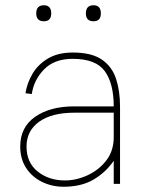

<svg xmlns="http://www.w3.org/2000/svg" viewBox="-20 -700 577 731"><path d="M118 -649Q118 -680 147 -680Q175 -680 175 -649Q175 -619 147 -619Q118 -619 118 -649ZM307 -649Q307 -680 336 -680Q364 -680 364 -649Q364 -619 336 -619Q307 -619 307 -649ZM222 11Q178 11 140 -7.5Q102 -26 79.5 -60.5Q57 -95 57 -142Q57 -216 114 -255.5Q171 -295 262 -295H413Q413 -382 379 -429Q345 -476 257 -476Q187 -476 148 -436Q109 -396 101 -342L77 -345Q83 -384 104 -419.5Q125 -455 163 -477.5Q201 -500 257 -500Q329 -500 368 -473Q407 -446 422 -399.5Q437 -353 437 -295V0H413V-88Q383 -44 336.5 -16.5Q290 11 222 11ZM227 -13Q271 -13 314 -33Q357 -53 385 -89.5Q413 -126 413 -178V-271H264Q177 -271 129 -236.5Q81 -202 81 -142Q81 -81 123.5 -47Q166 -13 227 -13Z"/></svg>

Font: Haskoy Thin
Style: Regular
Weight: 100
Designer: Ertekin Erdin
Foundry: Ertekin Erdin
Version: Version 2.000; ttfautohint (v1.8.4.7-5d5b)